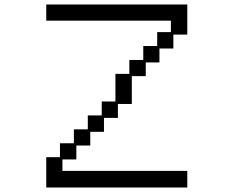

<svg xmlns="http://www.w3.org/2000/svg" viewBox="-20 -807 1040 855"><path d="M186 -107H247V-169H309V-231H371V-293H433V-355H494V-478H556V-540H618V-602H680V-664H741V-715H186V-787H814V-653H752V-591H690V-529H629V-468H567V-344H505V-282H443V-220H382V-159H320V-97H258V-46H814V28H186Z"/></svg>

Font: DotGothic16
Style: Regular
Weight: 400
Designer: Fontworks Inc.
Foundry: Fontworks Inc.
Version: Version 1.100